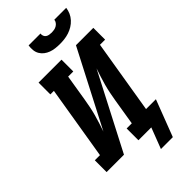

<svg xmlns="http://www.w3.org/2000/svg" viewBox="-329 -1038 1267 1267"><g transform="rotate(-45 304.5 -404.5)"><path d="M379 -815Q358 -815 337 -817.5Q316 -820 297 -827Q278 -834 262.5 -846Q247 -858 237 -875Q227 -892 225 -913Q223 -934 226 -955H337Q335 -944 339 -933.5Q343 -923 351.5 -917Q360 -911 371.5 -909Q383 -907 394 -907Q405 -907 417 -909Q429 -911 439.5 -917Q450 -923 457.5 -933Q465 -943 466 -955H577Q574 -933 565 -912.5Q556 -892 540.5 -875Q525 -858 505.5 -846Q486 -834 464.5 -827Q443 -820 421.5 -817.5Q400 -815 379 -815ZM471 146H360L416 0H296V-110H344L374 -294Q379 -324 385 -354Q391 -384 399 -413.5Q407 -443 416.5 -472.5Q426 -502 436 -531L161 0H-1V-110H47L132 -625H99V-735H313V-625H265L235 -441Q230 -411 224 -381Q218 -351 210 -321.5Q202 -292 192.5 -262.5Q183 -233 173 -204L448 -735H610V-625H562L477 -110H569Z"/></g></svg>

Font: Iosevka Curly Slab XBdEx
Style: Italic
Weight: 800
Width: 7
Italic angle: -9°
Monospace: yes
Designer: Belleve Invis
Foundry: Belleve Invis
Version: Version 11.1.0; ttfautohint (v1.8.3)